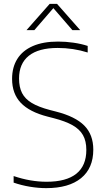

<svg xmlns="http://www.w3.org/2000/svg" viewBox="-20 -964 545 993"><path d="M50.5 -19.5V-53.5Q137.5 -24 221 -24Q323 -24 374.8 -65.5Q426.5 -107 426.5 -188.5Q426.5 -234.5 409.2 -265Q392 -295.5 355.5 -316.2Q319 -337 257 -353L226 -361Q132.5 -385 87.5 -432.2Q42.5 -479.5 42.5 -556Q42.5 -616 69.5 -659.2Q96.5 -702.5 149.8 -725.8Q203 -749 280.5 -749Q320 -749 360 -743.2Q400 -737.5 433.5 -726.5V-692.5Q358.5 -716 278.5 -716Q179.5 -716 129 -675.5Q78.5 -635 78.5 -558Q78.5 -513 94.2 -482.5Q110 -452 144.8 -431.2Q179.5 -410.5 238.5 -395L269.5 -387Q369.5 -361.5 416 -314.5Q462.5 -267.5 462.5 -190Q462.5 -94 399.2 -42.5Q336 9 219 9Q179 9 135 1.8Q91 -5.5 50.5 -19.5ZM395 -808H354.5L256 -922L157.5 -808H117L237 -944H275Z"/></svg>

Font: Encode Sans Thin
Style: Regular
Weight: 250
Designer: Multiple Designers
Foundry: Impallari Type
Version: Version 2.000